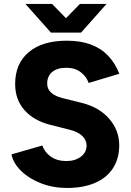

<svg xmlns="http://www.w3.org/2000/svg" viewBox="-20 -921 650 953"><path d="M37 -154.8 190.2 -198.8Q201.2 -166 231.4 -144.2Q261.6 -122.4 305.6 -121.6Q350.8 -120.8 380.3 -142.5Q409.8 -164.2 409.8 -198.8Q409.8 -225.6 388.1 -246.4Q366.4 -267.2 325.8 -277L228.8 -301.6Q147 -322.6 101.1 -374.8Q55.2 -427 55.2 -504Q55.2 -605.2 122.6 -662.1Q190 -719 312 -719Q379 -719 429.9 -700.4Q480.8 -681.8 516.1 -645Q551.4 -608.2 572.2 -554.8L420 -509.2Q409 -541.4 380.3 -563Q351.6 -584.6 309.2 -584.6Q264.2 -584.6 239.2 -563.9Q214.2 -543.2 214.2 -505.8Q214.2 -479 233.5 -461.4Q252.8 -443.8 289.2 -434.4L387.2 -410Q473.4 -388 522.6 -330.9Q571.8 -273.8 571.8 -199.8Q571.8 -135 541.3 -86.9Q510.8 -38.8 452.2 -13.4Q393.6 12 311.8 12Q243.4 12 183.8 -11.1Q124.2 -34.2 85 -72.5Q45.8 -110.8 37 -154.8ZM241.8 -763.4 376.6 -901.4H508.8L382.4 -759.2H241.8ZM106.2 -901.4H238.4L373.4 -763.4V-759.2H232.8Z"/></svg>

Font: 寒蝉端黑体 Light
Style: Regular
Weight: 300
Designer: ChillDuanSans {Warren2060}; 
Source Han Sans {Ryoko NISHIZUKA 西塚涼子 (kana, bopomofo & ideographs); Paul D. Hunt (Latin, G
Foundry: ChillType&Adobe
Version: Version 1.300;Glyphs 3.3 (3306)